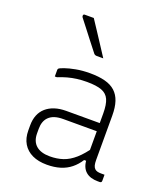

<svg xmlns="http://www.w3.org/2000/svg" viewBox="-150 -927 900 1040"><g transform="rotate(20 300.0 -407.0)"><path d="M485 -361Q485 -330 485 -298Q485 -266 485 -233.5Q485 -201 485 -169Q485 -137 485 -106Q485 -87 488 -75.5Q491 -64 498 -57Q504 -51 513 -48.5Q522 -46 534 -46Q536 -46 538.5 -46Q541 -46 543 -46H555Q555 -37 555 -28.5Q555 -20 555 -11Q555 -5 552 -2.5Q549 0 544 0Q539 0 537 0Q535 0 532 0Q512 0 494.5 -5Q477 -10 463.5 -21.5Q450 -33 442.5 -51.5Q435 -70 435 -97Q435 -135 435 -178Q435 -221 435 -259Q435 -275 435 -291.5Q435 -308 435 -324Q435 -340 435 -356Q435 -407 422.5 -435Q410 -463 379.5 -474.5Q349 -486 294 -486Q264 -486 237 -482.5Q210 -479 184.5 -472Q159 -465 132 -454H120Q120 -464 120 -473Q120 -482 120 -492Q120 -495 121 -497Q122 -499 123 -500Q128 -505 152 -513.5Q176 -522 213 -529Q250 -536 294 -536Q344 -536 380.5 -526.5Q417 -517 440 -496Q463 -475 474 -442Q485 -409 485 -361ZM135 -132Q135 -86 162.5 -62Q190 -38 242 -38Q283 -38 317.5 -49.5Q352 -61 385 -90Q418 -119 454 -172V-83H424Q405 -53 379 -32Q353 -11 319 -0.5Q285 10 242 10Q193 10 158 -6.5Q123 -23 104 -54.5Q85 -86 85 -131V-159Q85 -193 95.5 -219Q106 -245 126.5 -263Q147 -281 176 -290.5Q205 -300 242 -300Q276 -300 308 -300Q340 -300 373.5 -300Q407 -300 445 -300Q453 -300 456.5 -294Q460 -288 461 -277.5Q462 -267 462 -253Q420 -253 386.5 -253Q353 -253 319.5 -253Q286 -253 242 -253Q214 -253 193.5 -246.5Q173 -240 159 -226Q147 -214 141 -197Q135 -180 135 -158ZM210 -824Q231 -793 251.5 -761Q272 -729 293 -697.5Q314 -666 333 -636Q324 -636 315 -636Q306 -636 295 -636Q289 -636 284.5 -638.5Q280 -641 278 -644Q251 -679 231.5 -703.5Q212 -728 194 -752Q176 -776 152 -806Q148 -812 149.5 -818Q151 -824 158 -824Q168 -824 175 -824Q182 -824 190.5 -824Q199 -824 210 -824Z"/></g></svg>

Font: Recursive Sans Linear Light
Style: Regular
Weight: 300
Version: Version 1.085